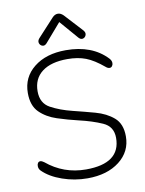

<svg xmlns="http://www.w3.org/2000/svg" viewBox="-99 -989 802 1065"><g transform="rotate(-10 302.0 -456.0)"><path d="M307 8Q234 8 165.5 -16Q97 -40 57 -80Q46 -91 46 -107Q46 -118 51 -124.5Q56 -131 64 -131Q73 -131 85 -122Q181 -42 307 -42Q501 -42 501 -186Q501 -250 444.5 -275Q388 -300 314 -317Q254 -331 196 -350Q138 -369 100 -406.5Q62 -444 62 -515Q62 -604 130.5 -658.5Q199 -713 310 -713Q458 -713 541 -625Q553 -612 553 -598Q553 -588 547.5 -581Q542 -574 534 -574Q523 -574 513 -583Q458 -629 413.5 -646Q369 -663 310 -663Q218 -663 167.5 -624.5Q117 -586 117 -515Q117 -448 168.5 -420Q220 -392 289 -375Q350 -360 412 -343Q474 -326 515 -290.5Q556 -255 556 -185Q556 -99 487 -45.5Q418 8 307 8ZM212 -769Q200 -756 187.5 -760Q175 -764 170.5 -777Q166 -790 178 -804L271 -905Q285 -920 302 -920Q318 -920 333 -905L426 -804Q438 -790 433.5 -777Q429 -764 416.5 -760Q404 -756 392 -769L302 -873Z"/></g></svg>

Font: Nunito VF Beta Light
Style: Regular
Weight: 300
Designer: Vernon Adams
Foundry: newtypography
Version: Version 3.001